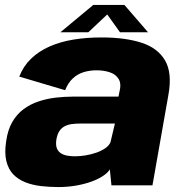

<svg xmlns="http://www.w3.org/2000/svg" viewBox="-20 -750 740 777"><path d="M216 7Q254 7 288 1Q322 -5 349.8 -15Q377.5 -25 397 -38Q416.5 -51 424.5 -64.5L431 0H597L661.5 -366Q677.5 -454.5 648.2 -505Q619 -555.5 553 -577Q487 -598.5 390.5 -598.5Q330.5 -598.5 277.2 -589.8Q224 -581 180.8 -562Q137.5 -543 106 -512.8Q74.5 -482.5 58 -440L243.5 -385Q255.5 -415 274.8 -432.8Q294 -450.5 318.5 -458Q343 -465.5 370.5 -465.5Q400 -465.5 424.2 -457.5Q448.5 -449.5 460.2 -430.2Q472 -411 463 -376.5L459.5 -359H275.5Q240 -359 204.5 -354.8Q169 -350.5 136 -339.5Q103 -328.5 75.8 -308.5Q48.5 -288.5 30 -256.8Q11.5 -225 5 -179Q-2.5 -131 5.8 -97.8Q14 -64.5 34 -44Q54 -23.5 82.8 -12.2Q111.5 -1 145.8 3Q180 7 216 7ZM283.5 -117.5Q267.5 -117.5 252.8 -120Q238 -122.5 226.8 -129.5Q215.5 -136.5 210.2 -149.8Q205 -163 208 -184.5Q211.5 -206 220 -219Q228.5 -232 241.2 -238.8Q254 -245.5 270 -247.8Q286 -250 304 -250H445L427 -174Q421 -160.5 405.8 -150Q390.5 -139.5 369.8 -132.2Q349 -125 326.5 -121.2Q304 -117.5 283.5 -117.5ZM224.5 -619.5H337.5L414 -691.5L465.5 -619.5H579L483.5 -730H357.5Z"/></svg>

Font: Anybody UltraCondensed Thin ExtraBold
Style: Italic
Weight: 800
Italic angle: -10°
Version: Version 1.111